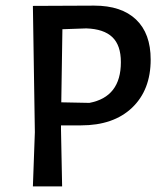

<svg xmlns="http://www.w3.org/2000/svg" viewBox="-20 -663 588 683"><path d="M315 -643Q412 -643 464 -593.5Q516 -544 516 -451Q516 -343 450 -280Q384 -217 268 -217H197V-202L201 0H97L104 -193L97 -642H98ZM287 -562 202 -559 198 -299 298 -297Q410 -318 410 -442Q410 -502 379.5 -531Q349 -560 287 -562Z"/></svg>

Font: Alegreya Sans Medium
Style: Regular
Weight: 500
Designer: Juan Pablo del Peral
Foundry: Huerta Tipografica
Version: Version 2.007